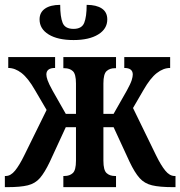

<svg xmlns="http://www.w3.org/2000/svg" viewBox="-20 -771 743 791"><path d="M0 0V-46H4Q24 -46 42 -68Q60 -90 80 -131L172 -318L124 -400Q96 -449 69 -470Q42 -491 14 -491V-536H207V-491Q171 -491 171 -464Q171 -455 176 -440.5Q181 -426 197 -397L251 -302H293V-427Q293 -466 280 -478Q267 -490 246 -490H241V-536H458V-490H453Q432 -490 419 -478Q406 -466 406 -427V-302H448L502 -397Q518 -426 522.5 -440.5Q527 -455 527 -464Q527 -491 492 -491V-536H681V-491Q653 -491 626 -470Q599 -449 571 -400L528 -326L623 -131Q643 -90 661 -68Q679 -46 699 -46H703V0H692Q638 0 606.5 -7.5Q575 -15 555 -37.5Q535 -60 514 -104L448 -247H406V-109Q406 -70 419 -58Q432 -46 453 -46H458V0H241V-46H246Q267 -46 280 -58Q293 -70 293 -109V-247H251L185 -104Q164 -60 144.5 -37.5Q125 -15 94.5 -7.5Q64 0 11 0ZM283 -606Q218 -606 180.5 -629Q143 -652 143 -691Q143 -720 165.5 -735.5Q188 -751 228 -751Q228 -702 238 -677Q248 -652 283 -652Q317 -652 327 -677Q337 -702 337 -751Q377 -751 399.5 -736Q422 -721 422 -691Q422 -652 384.5 -629Q347 -606 283 -606Z"/></svg>

Font: Noto Serif ExtraCondensed SemiBold
Style: Regular
Weight: 600
Width: 2
Designer: Monotype Design Team
Foundry: Monotype Imaging Inc.
Version: Version 2.015; ttfautohint (v1.8.4.7-5d5b)